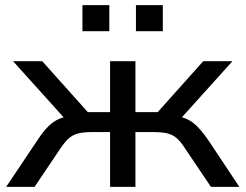

<svg xmlns="http://www.w3.org/2000/svg" viewBox="-20 -730 959 750"><path d="M4 0 126 -182Q149 -217 169.5 -237Q190 -257 213 -266.5Q236 -276 269 -279L249 -249L31 -491H145L323 -292H410V-491H509V-292H596L774 -491H888L670 -249L650 -279Q682 -276 705 -267Q728 -258 748.5 -238Q769 -218 794 -182L915 0H804L701 -153Q685 -178 669.5 -191Q654 -204 633.5 -209Q613 -214 581 -214H509V0H410V-214H338Q307 -214 286.5 -209Q266 -204 250.5 -191Q235 -178 218 -153L115 0ZM511 -608V-710H616V-608ZM302 -608V-710H407V-608Z"/></svg>

Font: Nunito Sans 10pt SemiExpanded Medium
Style: Regular
Weight: 500
Width: 6
Designer: Vernon Adams
Foundry: Vernon Adams
Version: Version 3.101;gftools[0.9.27]